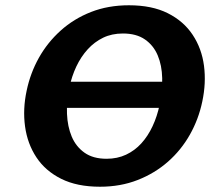

<svg xmlns="http://www.w3.org/2000/svg" viewBox="-20 -693 818 728"><path d="M359 15Q272 15 212 -15Q152 -45 118 -96.5Q84 -148 75 -213.5Q66 -279 81 -349Q95 -416 127.5 -474Q160 -532 210 -577Q260 -622 325 -647.5Q390 -673 469 -673Q556 -673 616 -643Q676 -613 710.5 -561Q745 -509 753.5 -443.5Q762 -378 747 -308Q733 -241 700 -182.5Q667 -124 617 -80Q567 -36 502 -10.5Q437 15 359 15ZM384 -91Q425 -91 458 -106.5Q491 -122 516 -149.5Q541 -177 558.5 -214.5Q576 -252 585 -295Q596 -348 595 -396.5Q594 -445 578 -483Q562 -521 529.5 -543.5Q497 -566 446 -566Q404 -566 371 -550Q338 -534 312.5 -506Q287 -478 269.5 -441Q252 -404 243 -361Q232 -310 234 -261.5Q236 -213 252 -175Q268 -137 300.5 -114Q333 -91 384 -91ZM125 -284 150 -383H717L692 -284Z"/></svg>

Font: Ysabeau Infant ExtraBold
Style: Italic
Weight: 800
Italic angle: -12°
Designer: Christian Thalmann (Catharsis Fonts)
Version: Version 2.001;gftools[0.9.30]; featfreeze: ss01,ss02,lnum